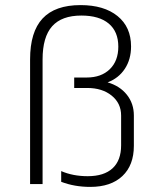

<svg xmlns="http://www.w3.org/2000/svg" viewBox="-20 -722 602 753"><path d="M505 -269V-150Q505 -74 460 -31.5Q415 11 334 11Q272 11 220 -9V-51Q266 -31 324 -31Q388 -31 421.5 -62Q455 -93 455 -152V-269Q455 -317 418 -347Q381 -377 322 -377H271V-418H320Q377 -418 410.5 -450.5Q444 -483 444 -539Q444 -598 406.5 -629.5Q369 -661 299 -661Q222 -661 184.5 -619Q147 -577 147 -489V0H98V-489Q98 -597 147 -649.5Q196 -702 296 -702Q388 -702 441 -659Q494 -616 494 -540Q494 -489 469.5 -452Q445 -415 402 -399Q450 -385 477.5 -350.5Q505 -316 505 -269Z"/></svg>

Font: KoHo Light
Style: Regular
Weight: 300
Version: Version 1.000; ttfautohint (v1.6)